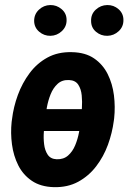

<svg xmlns="http://www.w3.org/2000/svg" viewBox="-20 -750 521 780"><path d="M365.2 -306.6 348.6 -217.8H97.7L113.8 -306.6ZM27.3 -254.9 28.8 -265.6Q34.7 -315.4 52.5 -364Q70.3 -412.6 100.1 -452.6Q129.9 -492.7 172.6 -516.1Q215.3 -539.6 272 -538.1Q326.7 -537.1 362.3 -512.7Q397.9 -488.3 417.5 -449Q437 -409.7 442.9 -362.8Q448.7 -315.9 443.8 -270L442.4 -259.3Q436 -210 418.5 -161.9Q400.9 -113.8 370.8 -74.5Q340.8 -35.2 297.9 -11.7Q254.9 11.7 198.7 10.3Q145 8.8 109.4 -15.4Q73.7 -39.6 54.2 -78.4Q34.7 -117.2 28.6 -163.6Q22.5 -210 27.3 -254.9ZM162.6 -266.1 161.6 -255.9Q160.2 -240.2 158.2 -214.8Q156.2 -189.5 159.2 -164.3Q162.1 -139.2 173.8 -121.6Q185.5 -104 210.4 -103Q238.3 -102.1 256.6 -118.2Q274.9 -134.3 285.4 -159.7Q295.9 -185.1 301 -212.4Q306.2 -239.7 308.6 -259.8L309.6 -270Q311 -285.6 312.7 -311Q314.5 -336.4 312 -362.3Q309.6 -388.2 297.9 -406Q286.1 -423.8 260.7 -424.8Q232.4 -426.3 214.1 -409.4Q195.8 -392.6 185.5 -366.7Q175.3 -340.8 170.4 -313.7Q165.5 -286.6 162.6 -266.1ZM118.7 -665Q118.7 -692.4 138.2 -710.7Q157.7 -729 184.1 -729.5Q210 -730 230.2 -712.9Q250.5 -695.8 250.5 -668.9Q251 -642.1 231.2 -623.5Q211.4 -605 185.1 -604.5Q159.2 -604 139.2 -621.1Q119.1 -638.2 118.7 -665ZM350.1 -664.6Q349.1 -692.4 368.9 -710.7Q388.7 -729 415.5 -729.5Q441.9 -730 461.7 -712.6Q481.4 -695.3 481.4 -668.9Q481.9 -641.6 462.2 -623.3Q442.4 -605 416 -604.5Q390.1 -604 370.1 -620.8Q350.1 -637.7 350.1 -664.6Z"/></svg>

Font: Roboto Condensed
Style: Bold Italic
Weight: 700
Italic angle: -12°
Designer: Christian Robertson
Foundry: Google
Version: Version 3.0